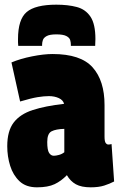

<svg xmlns="http://www.w3.org/2000/svg" viewBox="-20 -791 508 821"><path d="M11 -166Q11 -231 38.5 -267Q66 -303 120 -320.5Q174 -338 254 -347Q250 -363 231.5 -371.5Q213 -380 189 -380Q168 -380 140.5 -375.5Q113 -371 66 -357L29 -524Q67 -540 117 -550Q167 -560 205 -560Q325 -560 376 -503Q427 -446 427 -342V-207Q427 -186 432 -179.5Q437 -173 443 -173Q450 -173 457 -175L468 -15Q449 -5 425.5 2.5Q402 10 368 10Q328 10 304.5 -3Q281 -16 266 -42Q242 -17 213.5 -3.5Q185 10 138 10Q91 10 63.5 -16Q36 -42 23.5 -82Q11 -122 11 -166ZM182 -184Q182 -149 190 -137Q198 -125 210 -125Q219 -125 232 -128.5Q245 -132 255 -140V-240Q219 -239 200.5 -229.5Q182 -220 182 -184ZM221 -771Q271 -771 308.5 -761Q346 -751 367 -719.5Q388 -688 388 -624Q388 -618 387.5 -610.5Q387 -603 387 -595H283Q283 -598 283 -600Q283 -610 280 -620Q277 -630 263.5 -637Q250 -644 221 -644Q193 -644 180 -637Q167 -630 163.5 -620Q160 -610 160 -600Q160 -598 160 -595H58Q57 -603 57 -610.5Q57 -618 57 -624Q57 -708 94 -739.5Q131 -771 221 -771Z"/></svg>

Font: Georama Condensed Black
Style: Regular
Weight: 900
Width: 3
Designer: Jean-Baptiste Levee
Foundry: Production Type
Version: Version 1.000